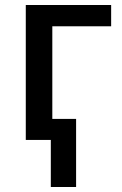

<svg xmlns="http://www.w3.org/2000/svg" viewBox="-20 -559 486 767"><path d="M424 -539V-454H189V-84H284V188H183V0H83V-539Z"/></svg>

Font: Noto Sans Medium
Style: Regular
Weight: 500
Designer: Monotype Design Team
Foundry: Monotype Imaging Inc.
Version: Version 2.007